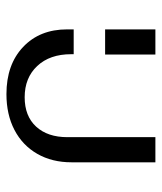

<svg xmlns="http://www.w3.org/2000/svg" viewBox="28 -536 514 611"><g transform="rotate(90 285.5 -231.0)"><path d="M74 -187V-208H153V-200Q153 -132 190.5 -92Q228 -52 290 -52Q350 -52 383.5 -88.5Q417 -125 417 -188V-468H497V-201Q497 -139 470 -92Q443 -45 394 -19.5Q345 6 280 6Q186 6 130 -47Q74 -100 74 -187ZM74 -468H154V-308H74Z"/></g></svg>

Font: Ysabeau SC Medium
Style: Regular
Weight: 500
Designer: Christian Thalmann (Catharsis Fonts)
Version: Version 0.003